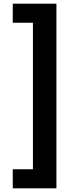

<svg xmlns="http://www.w3.org/2000/svg" viewBox="-20 -852 430 1038"><path d="M49 63H158V-729H49V-832H285V166H49Z"/></svg>

Font: Noto Sans Devanagari
Style: Bold
Weight: 700
Version: Version 2.003